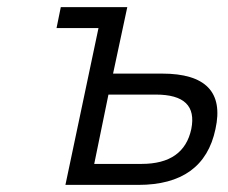

<svg xmlns="http://www.w3.org/2000/svg" viewBox="-20 -520 640 540"><path d="M164 0H369C491 0 564 -52 586 -157C609 -261 558 -313 436 -313H298L338 -500H151L139 -441H257ZM245 -59 285 -254H418C498 -254 531 -222 518 -157C504 -92 458 -59 378 -59Z"/></svg>

Font: LT Wave Mono Light
Style: Italic
Weight: 300
Designer: Daniel Lyons
Version: Version 2.5 (Glyphs App)